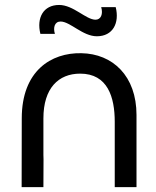

<svg xmlns="http://www.w3.org/2000/svg" viewBox="-20 -774 644 794"><path d="M454.5 -270.5V0H544.5V-298.5C544.5 -460 446 -552 316 -554C191.5 -556.5 70 -481 70 -284.5L69.5 0H159.5L160 -115.5L159.5 -133.5V-284.5C159.5 -409.5 222 -469.5 311.5 -469.5C425.5 -469.5 454.5 -372 454.5 -270.5ZM147 -634H207C199 -660 206 -685 230.5 -685C270 -685 322 -624 380.5 -624C446.5 -624 475 -678.5 458.5 -744.5H398.5C407 -716 397.5 -692.5 375 -692.5C335.5 -692.5 283.5 -753.5 224.5 -753.5C159.5 -753.5 130.5 -700.5 147 -634Z"/></svg>

Font: Eudonet Medium
Style: Regular
Weight: 500
Designer: Mikhail Sharanda
Foundry: Mikhail Sharanda
Version: Version 4.503;Glyphs 3.1.2 (3151)